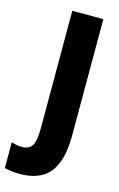

<svg xmlns="http://www.w3.org/2000/svg" viewBox="-205 -771 654 1052"><g transform="rotate(15 121.5 -245.0)"><path d="M22 224Q-27 224 -66 214V68Q-53 72 -38.5 75Q-24 78 -7 78Q36 78 52 50Q68 22 68 -49V-714H244V-60Q244 48 217 110Q190 172 140.5 198Q91 224 22 224Z"/></g></svg>

Font: Noto Sans Thai Cond Blk
Style: Regular
Weight: 900
Width: 3
Designer: Monotype Design Team
Foundry: Monotype Imaging Inc.
Version: Version 2.002; ttfautohint (v1.8.4.7-5d5b)